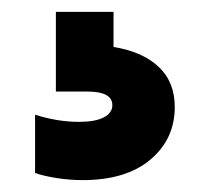

<svg xmlns="http://www.w3.org/2000/svg" viewBox="-20 -33 340 323"><path d="M39 258V160Q77 172 113 172Q140 172 154.5 164.5Q169 157 169 144Q169 121 127 121H74V-13H171V46Q220 54 247 79.5Q274 105 274 147Q274 201 233 235.5Q192 270 119 270Q97 270 75 266.5Q53 263 39 258Z"/></svg>

Font: Sora-SIA
Style: Bold
Weight: 700
Designer: Jonathan Barnbrook, Julián Moncada
Foundry: Barnbrook Fonts
Version: Version 2.000